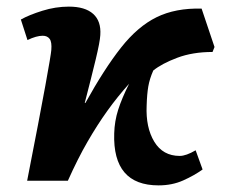

<svg xmlns="http://www.w3.org/2000/svg" viewBox="-20 -546 693 580"><path d="M459 14Q320 14 325 -143Q326 -180 337 -214.5Q348 -249 370 -293Q335 -254 304.5 -211.5Q274 -169 244.5 -118Q215 -67 185 0H62Q100 -194 117 -287.5Q134 -381 135 -395Q137 -419 130 -428.5Q123 -438 109 -438Q90 -438 63 -425L43 -487Q68 -501 108 -513.5Q148 -526 188 -526Q237 -526 261.5 -504Q286 -482 283 -440Q282 -420 269 -366Q256 -312 236 -235H238Q295 -338 345.5 -402Q396 -466 453 -494Q510 -522 589 -520L628 -404L622 -389Q562 -389 515.5 -371.5Q469 -354 443 -333Q432 -308 428 -285Q424 -262 423 -227Q420 -161 446 -118Q472 -75 523 -75Q542 -75 571 -92L592 -34Q567 -16 533.5 -1Q500 14 459 14Z"/></svg>

Font: Literata 12pt
Style: Bold Italic
Weight: 700
Italic angle: -2°
Designer: Latin by Veronika Burian and Jose Scaglione. Greek by Irene Vlachou. Cyrillic by Vera Evstafieva
Foundry: TypeTogether
Version: Version 3.002